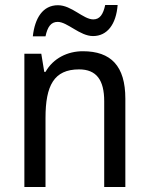

<svg xmlns="http://www.w3.org/2000/svg" viewBox="-20 -752 599 772"><path d="M112 -606H163C171 -644 185 -664 212 -664C251 -664 301 -607 354 -607C411 -607 447 -654 453 -732H403C395 -695 382 -674 355 -674C315 -674 268 -731 213 -731C152 -731 120 -679 112 -606ZM313 -546C252 -546 194 -518 163 -463H158L146 -536H78V0H163V-278C163 -408 197 -473 298 -473C368 -473 399 -430 399 -345V0H484V-355C484 -487 426 -546 313 -546Z"/></svg>

Font: Noto Sans Lao UI SemCond
Style: Regular
Weight: 400
Width: 4
Designer: Monotype Design Team
Foundry: Monotype Imaging Inc.
Version: Version 2.000